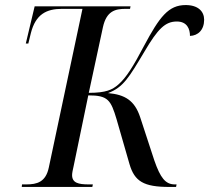

<svg xmlns="http://www.w3.org/2000/svg" viewBox="-20 -739 827 759"><path d="M66 0H345L347 -10H331C290 -10 265 -16 265 -47C265 -55 268 -69 271 -82L329 -362C407 -362 418 -344 441 -267L492 -90C512 -22 548 0 649 0H676L678 -10H671C634 -10 614 -36 590 -105L534 -276C512 -342 474 -365 407 -371C468 -394 490 -433 551 -535C604 -625 633 -654 679 -654C720 -654 731 -624 731 -597C763 -598 787 -621 787 -661C787 -694 763 -719 714 -719C646 -719 611 -673 549 -557C507 -477 479 -432 448 -405C424 -384 399 -372 331 -372L387 -632C401 -695 435 -704 476 -704H494L496 -714H117L82 -567H92L102 -608C121 -683 164 -704 225 -704H306L173 -77C161 -19 126 -10 84 -10H67Z"/></svg>

Font: Noto Serif Display SemiCondensed
Style: Italic
Weight: 400
Width: 4
Italic angle: -12°
Designer: Monotype Design Team
Foundry: Monotype Imaging Inc.
Version: Version 2.009